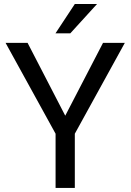

<svg xmlns="http://www.w3.org/2000/svg" viewBox="-20 -921 641 941"><path d="M115.2 -710.9 299.8 -354 484.9 -710.9H591.8L346.7 -265.6V0H252.4V-265.6L7.3 -710.9ZM252 -757.8 346.7 -901.4H455.6L324.7 -757.8Z"/></svg>

Font: RobotoDEMO
Style: Regular
Weight: 400
Designer: Christian Robertson
Foundry: Google
Version: Version 2.136